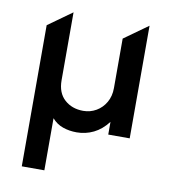

<svg xmlns="http://www.w3.org/2000/svg" viewBox="-82 -590 777 871"><g transform="rotate(10 306.5 -154.5)"><path d="M76.6 210V-440.1L186.6 -518.8V-206Q186.6 -148.1 220.8 -117.2Q255 -86.2 306.9 -86.2Q339.4 -86.2 366.7 -102.1Q393.9 -117.9 410.3 -146.3Q426.7 -174.8 426.7 -212.2V-440.1L536.7 -518.8V0H437.9V-58.5Q408.9 -20.7 372.2 -2.8Q335.6 15 294.6 15Q260.2 15 230.7 4.6Q201.2 -5.8 180.6 -29.9V210Z"/></g></svg>

Font: Geologica-Sharp
Style: Regular
Weight: 100
Designer: Sindre Bremnes, Frode Helland
Foundry: Monokrom Skriftforlag AS
Version: Version 1.010;gftools[0.9.28]